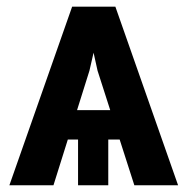

<svg xmlns="http://www.w3.org/2000/svg" viewBox="-20 -548 562 568"><path d="M244.6 -338.9 138.2 0H7.8L193.4 -528.3H288.1ZM377.4 0 268.6 -338.9 226.6 -528.3H321.3L506.8 0ZM418.5 -222.2V-135.3H99.6V-222.2ZM300.3 -184.6V0H210.9V-184.6Z"/></svg>

Font: Roboto SemiCondensed SemiBold
Style: Regular
Weight: 600
Width: 4
Designer: Christian Robertson
Foundry: Google
Version: Version 3.009; 2024